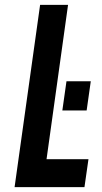

<svg xmlns="http://www.w3.org/2000/svg" viewBox="-20 -770 421 790"><path d="M260 -750 171.5 -115H344L327.5 0H40L145 -750ZM236.5 -315.5 253.5 -435.5H353.5L336.5 -315.5Z"/></svg>

Font: Mohave Light SemiBold
Style: Italic
Weight: 600
Italic angle: -8°
Version: Version 2.003